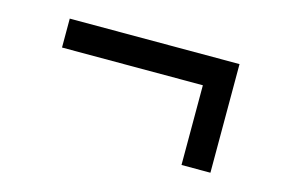

<svg xmlns="http://www.w3.org/2000/svg" viewBox="-49 -481 661 449"><g transform="rotate(15 281.5 -256.5)"><path d="M414 -125V-318H73V-388H484V-125Z"/></g></svg>

Font: Noto Sans Mono SemiCondensed
Style: Regular
Weight: 400
Width: 4
Designer: Monotype Design Team
Foundry: Monotype Imaging Inc.
Version: Version 2.014